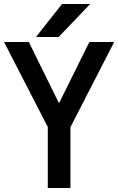

<svg xmlns="http://www.w3.org/2000/svg" viewBox="-46 -920 591 960"><path d="M404.8 -899.9 247.1 -734.9H133.8L264.2 -899.9ZM306.2 20H192.9V-285.2L-25.9 -710H98.1L249 -403.8L400.9 -710H524.9L306.2 -284.2Z"/></svg>

Font: D-DIN-PRO SemiBold
Style: Bold
Weight: 600
Designer: datto
Foundry: CyberFei
Version: Version 1.000;hotconv 1.0.109;makeotfexe 2.5.65596